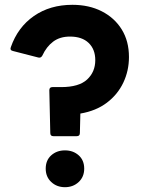

<svg xmlns="http://www.w3.org/2000/svg" viewBox="-20 -768 597 798"><path d="M202 -202Q189 -202 189 -215L185 -393Q185 -406 198 -406H234Q308 -406 342 -437.5Q376 -469 376 -518Q376 -563 348.5 -589.5Q321 -616 271 -616Q229 -616 201 -595Q173 -574 156 -537Q150 -526 139 -529L34 -556Q20 -559 25 -572Q54 -655 121 -701.5Q188 -748 281 -748Q350 -748 403 -721Q456 -694 486 -645.5Q516 -597 516 -531Q516 -474 492.5 -424.5Q469 -375 424 -341Q379 -307 314 -296L312 -215Q312 -202 299 -202ZM250 10Q216 10 193 -11.5Q170 -33 170 -67Q170 -102 193 -122.5Q216 -143 250 -143Q284 -143 307 -122.5Q330 -102 330 -67Q330 -33 307 -11.5Q284 10 250 10Z"/></svg>

Font: LINE Seed Sans App
Style: Bold
Weight: 700
Designer: LINE VX Design & Dalton Maag Ltd & Sandoll Inc
Foundry: Dalton Maag Ltd
Version: Version 1.003